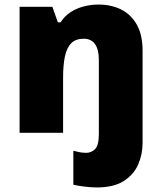

<svg xmlns="http://www.w3.org/2000/svg" viewBox="-20 -583 710 843"><path d="M405 240Q383 240 352.5 236.5Q322 233 302 228V79Q319 83 331 85.5Q343 88 359 88Q381 88 397.5 71.5Q414 55 414 5V-320Q414 -366 397 -389.5Q380 -413 348 -413Q312 -413 292.5 -393Q273 -373 265 -335Q257 -297 257 -242V0H66V-553H210L234 -485H246Q264 -513 290.5 -530Q317 -547 348.5 -555Q380 -563 413 -563Q467 -563 510.5 -542Q554 -521 580 -476Q606 -431 606 -360V45Q606 95 586.5 139.5Q567 184 523 212Q479 240 405 240Z"/></svg>

Font: Noto Sans Hebrew Black
Style: Regular
Weight: 900
Designer: Monotype Design Team
Foundry: Monotype Imaging Inc.
Version: Version 2.003